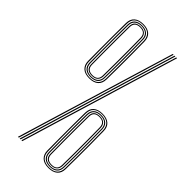

<svg xmlns="http://www.w3.org/2000/svg" viewBox="-253 -857 914 914"><g transform="rotate(45 204.0 -400.0)"><path d="M102 0 344.2 -800H350L108 0ZM78.5 0 320.8 -800H326.5L84.5 0ZM90.2 0 332.5 -800H338.2L96.2 0ZM286 2.8Q255 2.8 239.5 -12Q224 -26.8 223.5 -52Q223 -92.2 222.9 -135.6Q222.8 -179 222.9 -222.8Q223 -266.5 223.5 -307.8Q224 -334.5 240.2 -348.6Q256.5 -362.8 286 -362.8Q315.5 -362.8 331.8 -348.6Q348 -334.5 348.2 -307.8Q349 -264.5 349.2 -221.8Q349.5 -179 349.2 -136.6Q349 -94.2 348.2 -52Q348 -25.5 331.8 -11.4Q315.5 2.8 286 2.8ZM286 -1.5Q313.5 -1.5 328 -14.8Q342.5 -28 343 -52.2Q343.8 -96.5 343.9 -139.6Q344 -182.8 343.9 -224.6Q343.8 -266.5 343 -307.5Q342.5 -332.2 327.9 -345.4Q313.2 -358.5 286 -358.5Q258.5 -358.5 243.9 -345.4Q229.2 -332.2 229 -307.5Q228.2 -259.5 228 -219Q227.8 -178.5 228.1 -138.6Q228.5 -98.8 229 -52Q229.2 -27.8 243.9 -14.6Q258.5 -1.5 286 -1.5ZM286 -6Q260.8 -6 247.6 -18.2Q234.5 -30.5 234 -52.5Q233.8 -87 233.5 -131.2Q233.2 -175.5 233.4 -221.6Q233.5 -267.8 234 -307.5Q234.5 -329 247.4 -341.5Q260.2 -354 286 -354Q310.5 -354 323.9 -342Q337.2 -330 337.5 -308.2Q338.5 -260.5 338.6 -220.1Q338.8 -179.8 338.6 -139.5Q338.5 -99.2 337.5 -51.5Q337.2 -30 324 -18Q310.8 -6 286 -6ZM286 -10.5Q307.8 -10.5 320 -21.1Q332.2 -31.8 332.5 -52.5Q333.2 -89.5 333.5 -131.8Q333.8 -174 333.5 -218.6Q333.2 -263.2 332.5 -307.2Q332.2 -327.8 320.1 -338.6Q308 -349.5 286 -349.5Q264.5 -349.5 252.1 -338.9Q239.8 -328.2 239.2 -307.2Q238.8 -265.2 238.6 -222.1Q238.5 -179 238.6 -136.2Q238.8 -93.5 239.2 -52.5Q239.8 -32 251.9 -21.2Q264 -10.5 286 -10.5ZM286 -14.8Q245.2 -14.8 244.8 -52.5Q244.2 -103.2 244 -145.2Q243.8 -187.2 244 -226.4Q244.2 -265.5 244.8 -307.5Q245.2 -345.2 286 -345.2Q306.2 -345.2 316.6 -335.2Q327 -325.2 327.2 -307Q328 -264.2 328.1 -222.5Q328.2 -180.8 328.1 -138.8Q328 -96.8 327.2 -52.5Q326.8 -34.8 316.4 -24.8Q306 -14.8 286 -14.8ZM286 -19.2Q321.5 -19.2 322 -52.8Q322.8 -90.8 322.9 -134.8Q323 -178.8 322.9 -223.4Q322.8 -268 322 -307Q321.5 -340.8 286 -340.8Q250.5 -340.8 249.8 -307.2Q249.2 -270.5 249.1 -225.8Q249 -181 249.1 -135.8Q249.2 -90.5 249.8 -52.5Q250.5 -19.2 286 -19.2ZM121.8 -436.2Q90.8 -436.2 75.1 -451Q59.5 -465.8 59.2 -491Q58.8 -531.2 58.6 -574.6Q58.5 -618 58.6 -661.8Q58.8 -705.5 59.2 -746.8Q59.5 -773.5 75.9 -787.6Q92.2 -801.8 121.8 -801.8Q151.2 -801.8 167.4 -787.6Q183.5 -773.5 184 -746.8Q184.8 -703.5 185 -660.8Q185.2 -618 185 -575.6Q184.8 -533.2 184 -491Q183.5 -464.5 167.4 -450.4Q151.2 -436.2 121.8 -436.2ZM121.8 -440.5Q149 -440.5 163.6 -453.8Q178.2 -467 178.8 -491.2Q179.5 -535.5 179.6 -578.6Q179.8 -621.8 179.6 -663.6Q179.5 -705.5 178.8 -746.5Q178.2 -771.2 163.6 -784.4Q149 -797.5 121.8 -797.5Q94.2 -797.5 79.6 -784.4Q65 -771.2 64.8 -746.5Q64 -698.5 63.8 -658Q63.5 -617.5 63.9 -577.6Q64.2 -537.8 64.8 -491Q65 -466.8 79.6 -453.6Q94.2 -440.5 121.8 -440.5ZM121.8 -445Q96.5 -445 83.2 -457.2Q70 -469.5 69.8 -491.5Q69.5 -526 69.2 -570.2Q69 -614.5 69.1 -660.6Q69.2 -706.8 69.8 -746.5Q70 -768 83 -780.5Q96 -793 121.8 -793Q146.2 -793 159.6 -781Q173 -769 173.2 -747.2Q174.2 -699.5 174.4 -659.1Q174.5 -618.8 174.4 -578.5Q174.2 -538.2 173.2 -490.5Q173 -469 159.8 -457Q146.5 -445 121.8 -445ZM121.8 -449.5Q143.5 -449.5 155.8 -460.1Q168 -470.8 168.2 -491.5Q169 -528.5 169.2 -570.8Q169.5 -613 169.2 -657.6Q169 -702.2 168.2 -746.2Q168 -766.8 155.9 -777.6Q143.8 -788.5 121.8 -788.5Q100.2 -788.5 87.9 -777.9Q75.5 -767.2 75 -746.2Q74.5 -704.2 74.4 -661.1Q74.2 -618 74.4 -575.2Q74.5 -532.5 75 -491.5Q75.5 -471 87.6 -460.2Q99.8 -449.5 121.8 -449.5ZM121.8 -453.8Q81 -453.8 80.5 -491.5Q80 -542.2 79.8 -584.2Q79.5 -626.2 79.8 -665.4Q80 -704.5 80.5 -746.5Q81 -784.2 121.8 -784.2Q141.8 -784.2 152.2 -774.2Q162.8 -764.2 163 -746Q163.8 -703.2 163.9 -661.5Q164 -619.8 163.9 -577.8Q163.8 -535.8 163 -491.5Q162.5 -473.8 152.1 -463.8Q141.8 -453.8 121.8 -453.8ZM121.8 -458.2Q157.2 -458.2 157.8 -491.8Q158.5 -529.8 158.6 -573.8Q158.8 -617.8 158.6 -662.4Q158.5 -707 157.8 -746Q157.2 -779.8 121.8 -779.8Q86.2 -779.8 85.5 -746.2Q85 -709.5 84.9 -664.8Q84.8 -620 84.9 -574.8Q85 -529.5 85.5 -491.5Q86.2 -458.2 121.8 -458.2Z"/></g></svg>

Font: Big Shoulders Inline Display ExtraLight
Style: Regular
Weight: 250
Version: Version 2.002